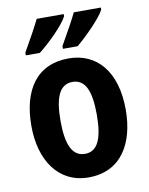

<svg xmlns="http://www.w3.org/2000/svg" viewBox="-87 -829 702 902"><g transform="rotate(-10 264.5 -378.0)"><path d="M457 -756V-766H328C313 -734 279 -673 248 -619V-606H318C363 -643 438 -718 457 -756ZM280 -756V-766H151C135 -733 103 -674 71 -619V-606H138C190 -647 260 -716 280 -756ZM489 -274C489 -456 400 -557 266 -557C113 -557 39 -445 39 -274C39 -112 118 10 263 10C419 10 489 -114 489 -274ZM178 -274C178 -388 204 -445 265 -445C326 -445 351 -387 351 -274C351 -161 326 -102 265 -102C204 -102 178 -162 178 -274Z"/></g></svg>

Font: Noto Sans Lao UI Cond
Style: Bold
Weight: 700
Width: 3
Designer: Monotype Design Team
Foundry: Monotype Imaging Inc.
Version: Version 2.000